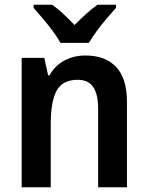

<svg xmlns="http://www.w3.org/2000/svg" viewBox="-20 -786 621 806"><path d="M339 -553Q422 -553 467.5 -505Q513 -457 513 -357V0H392V-329Q392 -390 371.5 -420.5Q351 -451 306 -451Q242 -451 217.5 -405Q193 -359 193 -266V0H71V-543H166L182 -470H188Q211 -511 250.5 -532Q290 -553 339 -553ZM234 -606Q222 -628 202 -655Q182 -682 160 -708Q138 -734 121 -753V-766H199Q222 -750 245.5 -728Q269 -706 293 -681Q319 -707 341.5 -727.5Q364 -748 389 -766H467V-753Q450 -734 428 -708.5Q406 -683 386 -655.5Q366 -628 353 -606Z"/></svg>

Font: Noto Sans Hebrew SemiCondensed SemiBold
Style: Regular
Weight: 600
Width: 4
Designer: Monotype Design Team
Foundry: Monotype Imaging Inc.
Version: Version 2.004; ttfautohint (v1.8.4.7-5d5b)